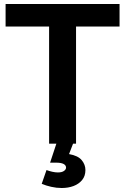

<svg xmlns="http://www.w3.org/2000/svg" viewBox="-20 -720 628 962"><path d="M8 -700H579V-587H361V0H226V-587H8ZM265 -8 346 0 326 52Q371 60 389.5 82.5Q408 105 408 132Q408 162 391.5 182Q375 202 348.5 212Q322 222 289 222Q263 222 236.5 216Q210 210 189 201L213 132Q226 137 241.5 140.5Q257 144 270 144Q290 144 300.5 136.5Q311 129 311 120Q311 108 298.5 101.5Q286 95 261 95Q255 95 245 95Q235 95 231 95Z"/></svg>

Font: Alexandria Medium
Style: Regular
Weight: 500
Designer: Mohamed Gaber
Foundry: Kief Type Foundry
Version: Version 5.100